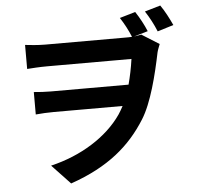

<svg xmlns="http://www.w3.org/2000/svg" viewBox="-61 -930 1123 1083"><g transform="rotate(-5 500.0 -389.0)"><path d="M950 -751C933 -788 910 -833 886 -867L797 -841C821 -804 842 -765 859 -723ZM803 -729C788 -766 765 -808 742 -843L653 -817C677 -780 696 -744 712 -705C699 -704 687 -704 674 -704H220C177 -704 133 -709 107 -712V-576C133 -578 180 -581 221 -581H698C691 -531 681 -483 669 -438H230C199 -438 162 -440 133 -443V-316C168 -319 199 -321 235 -321H625C616 -305 608 -289 598 -275C515 -154 365 -61 194 -21L298 89C515 14 639 -95 727 -235C784 -325 822 -480 848 -606C852 -622 859 -637 864 -651L765 -713C752 -710 738 -708 724 -706Z"/></g></svg>

Font: Noto Sans CJK KR Bold
Style: Regular
Weight: 700
Designer: Ryoko NISHIZUKA (kana & ideographs); Paul D. Hunt (Latin, Greek & Cyrillic); Wenlong ZHANG (bopomofo); Sandoll Communica
Foundry: Adobe Systems Incorporated
Version: Version 1.004;PS 1.004;hotconv 1.0.82;makeotf.lib2.5.63406